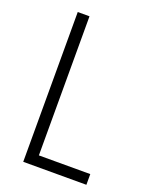

<svg xmlns="http://www.w3.org/2000/svg" viewBox="-136 -787 675 860"><g transform="rotate(20 202.0 -357.0)"><path d="M83 0V-714H139V-51H384V0Z"/></g></svg>

Font: Noto Sans Sinhala UI Condensed Light
Style: Regular
Weight: 300
Width: 3
Designer: Jelle Bosma - Monotype Design Team
Foundry: Monotype Imaging Inc.
Version: Version 2.006; ttfautohint (v1.8.4.7-5d5b)